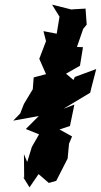

<svg xmlns="http://www.w3.org/2000/svg" viewBox="-20 -788 434 826"><path d="M296 -444 264 -471 324 -505 337 -585 311 -586 338 -664 353 -682 348 -751 295 -748 288 -747 204 -768 236 -716 224 -643 167 -654 178 -611 149 -535 178 -469 125 -455 121 -404 83 -341 67 -300 37 -269 147 -289 91 -233 148 -210 117 -156 97 -91 83 -125 84 -22 79 -27 107 18 146 -39 190 -1 222 -10 271 -106 277 -170 290 -201 236 -231 281 -246 300 -338 253 -320 368 -389 373 -410 394 -491 302 -457Z"/></svg>

Font: Asimov Aggro
Style: It
Weight: 500
Designer: Google
Version: Version 2.000980; 2014